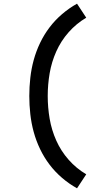

<svg xmlns="http://www.w3.org/2000/svg" viewBox="-20 -861 540 1042"><path d="M398 161Q355 137 317 104.5Q279 72 249 32.5Q219 -7 197.5 -52Q176 -97 163 -144.5Q150 -192 144.5 -241.5Q139 -291 139 -340Q139 -389 144.5 -438.5Q150 -488 163 -535.5Q176 -583 197.5 -628Q219 -673 249 -712.5Q279 -752 317 -784.5Q355 -817 398 -841L448 -765Q394 -733 352.5 -686Q311 -639 285.5 -582Q260 -525 249.5 -463.5Q239 -402 239 -340Q239 -278 249.5 -216.5Q260 -155 285.5 -98Q311 -41 352.5 6Q394 53 448 85Z"/></svg>

Font: Iosevka Slab Semibold
Style: Regular
Weight: 600
Monospace: yes
Designer: Belleve Invis
Foundry: Belleve Invis
Version: Version 11.1.1; ttfautohint (v1.8.3)